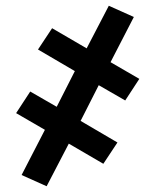

<svg xmlns="http://www.w3.org/2000/svg" viewBox="-20 -486 540 667"><path d="M142 161 55 122 136 -35 36 -93 85 -168 177 -115 240 -239 112 -314 161 -388 281 -318 358 -466 445 -427 364 -270 464 -212 415 -137 323 -190 260 -66 388 9 339 83 219 13Z"/></svg>

Font: Zed Sans Semibold
Style: Regular
Weight: 600
Designer: Belleve Invis
Foundry: Belleve Invis
Version: Version 1.0.0; ttfautohint (v1.8.4)